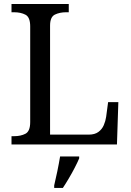

<svg xmlns="http://www.w3.org/2000/svg" viewBox="-20 -717 648 953"><path d="M37.1 0V-41H49.8Q83 -41 106.4 -53.2Q129.9 -65.4 129.9 -111.3V-585.9Q129.9 -631.8 106.4 -644Q83 -656.2 49.8 -656.2H37.1V-697.3H321.3V-656.2H308.6Q276.4 -656.2 252.4 -644.5Q228.5 -632.8 228.5 -589.8V-48.8H420.9Q450.2 -48.8 468.3 -62Q486.3 -75.2 495.1 -95.7Q503.9 -116.2 506.8 -136.7L516.6 -210H567.4L560.5 0ZM249 203.1Q256.8 170.9 264.6 132.8Q272.5 94.7 278.3 59.6H373V69.3Q364.3 89.8 350.6 116.2Q336.9 142.6 321.3 168.9Q305.7 195.3 292 215.8H249Z"/></svg>

Font: Noto Serif Todhri
Style: Regular
Weight: 400
Designer: Mikhail Merkuryev
Version: Version 1.000; ttfautohint (v1.8.4.7-5d5b)